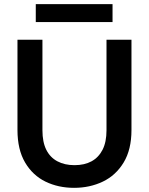

<svg xmlns="http://www.w3.org/2000/svg" viewBox="-20 -891 715 923"><path d="M336 12Q260 12 198.5 -18Q137 -48 100.5 -110Q64 -172 64 -266V-700H184V-265Q184 -208 202.5 -171Q221 -134 256 -115.5Q291 -97 338 -97Q386 -97 420 -115.5Q454 -134 473 -171Q492 -208 492 -265V-700H612V-266Q612 -172 574.5 -110Q537 -48 474.5 -18Q412 12 336 12ZM152 -785V-871H521V-785Z"/></svg>

Font: DM Sans 9pt
Style: Semibold
Weight: 600
Designer: Colophon Foundry, Jonny Pinhorn
Foundry: Colophon Foundry
Version: Version 4.004;gftools[0.9.30]